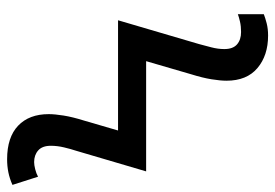

<svg xmlns="http://www.w3.org/2000/svg" viewBox="-142 -627 774 540"><g transform="rotate(-90 245.0 -357.0)"><path d="M415 10Q359 10 323.5 -20Q288 -50 288 -107Q288 -124 292 -149Q296 -174 306 -206L343 -333H33L91 -530Q96 -545 100.5 -564Q105 -583 105 -601Q105 -625 92 -636.5Q79 -648 59 -648Q51 -648 39 -645Q27 -642 18 -637L-5 -709Q13 -717 30.5 -720.5Q48 -724 67 -724Q129 -724 161.5 -693Q194 -662 194 -607Q194 -590 190 -565Q186 -540 176 -508L148 -412H458L391 -184Q387 -169 382 -150Q377 -131 377 -113Q377 -89 390 -77.5Q403 -66 425 -66Q441 -66 454 -69Q467 -72 475 -75V-2Q465 2 449.5 6Q434 10 415 10Z"/></g></svg>

Font: Go Noto Current
Style: Regular
Weight: 400
Designer: Monotype Design Team
Foundry: Monotype Imaging Inc.
Version: Version 2.007; ttfautohint (v1.8) -l 8 -r 50 -G 200 -x 14 -D